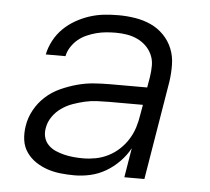

<svg xmlns="http://www.w3.org/2000/svg" viewBox="-44 -575 688 630"><g transform="rotate(5 300.0 -260.0)"><path d="M223 8Q200 8 177 5.5Q154 3 133.5 -4Q113 -11 95 -23Q77 -35 64.5 -53Q52 -71 49 -93.5Q46 -116 50 -140Q54 -167 68 -192.5Q82 -218 103.5 -237.5Q125 -257 151.5 -269Q178 -281 205.5 -288.5Q233 -296 260 -298Q287 -300 314 -300H436L442 -335Q445 -354 445 -373Q445 -392 437.5 -408.5Q430 -425 417.5 -437Q405 -449 389 -456.5Q373 -464 355 -467Q337 -470 318 -470Q302 -470 286 -468.5Q270 -467 254.5 -463Q239 -459 223 -452Q207 -445 194.5 -434.5Q182 -424 172.5 -409.5Q163 -395 160 -379H95Q100 -403 112 -425.5Q124 -448 142 -465.5Q160 -483 182 -495.5Q204 -508 227.5 -515.5Q251 -523 274.5 -525.5Q298 -528 322 -528Q350 -528 377.5 -523.5Q405 -519 429 -508Q453 -497 471.5 -478Q490 -459 500 -434.5Q510 -410 510.5 -382Q511 -354 507 -326L453 0H387L403 -97Q390 -73 370 -52.5Q350 -32 326 -18Q302 -4 275.5 2Q249 8 223 8ZM247 -50Q267 -50 288 -54Q309 -58 329 -68Q349 -78 365.5 -93.5Q382 -109 393.5 -127.5Q405 -146 411.5 -166.5Q418 -187 421 -208L427 -242H314Q295 -242 275 -241Q255 -240 235.5 -235.5Q216 -231 196.5 -224Q177 -217 160 -205Q143 -193 131 -175.5Q119 -158 116 -138Q113 -122 117 -107.5Q121 -93 131.5 -82.5Q142 -72 156 -66Q170 -60 184.5 -56.5Q199 -53 215 -51.5Q231 -50 247 -50Z"/></g></svg>

Font: Iosevka Aile Light
Style: Italic
Weight: 300
Italic angle: -9°
Designer: Belleve Invis
Foundry: Belleve Invis
Version: Version 31.1.0; ttfautohint (v1.8.4)